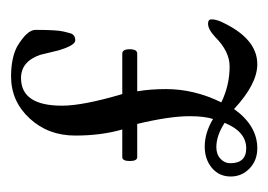

<svg xmlns="http://www.w3.org/2000/svg" viewBox="-89 -376 485 347"><g transform="rotate(-90 153.5 -202.5)"><path d="M59 20Q37 20 22.5 6Q8 -8 8 -28Q8 -49 23.5 -62Q39 -75 62 -75Q87 -75 112 -60Q117 -76 117 -102Q117 -139 103 -197H43Q36 -197 36 -210.5Q36 -224 43 -224H93Q82 -262 82 -309Q82 -358 113 -391.5Q144 -425 189 -425Q222 -425 243 -414Q273 -396 273 -381Q273 -342 270 -330Q270 -329 269 -326Q267 -318 266 -315.5Q265 -313 262 -311Q259 -309 254 -309Q245 -309 236 -339Q235 -343 232 -355.5Q229 -368 228 -372Q216 -407 186 -407Q136 -407 136 -333Q136 -295 157 -224H230Q238 -224 238 -210.5Q238 -197 230 -197H162Q166 -173 166 -145Q166 -94 142 -45Q173 -30 207 -30Q234 -30 260 -56Q274 -69 284 -69Q292 -69 292 -63Q292 -55 288 -46Q258 20 211 20Q175 20 130 -22Q100 20 59 20ZM59 0Q89 0 105 -39Q82 -54 61 -54Q48 -54 40 -46.5Q32 -39 32 -29Q32 0 59 0Z"/></g></svg>

Font: Junicode Cond Light
Style: Regular
Weight: 300
Width: 3
Designer: Peter S. Baker
Version: Version 2.201